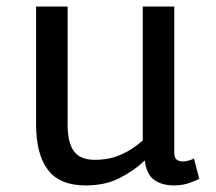

<svg xmlns="http://www.w3.org/2000/svg" viewBox="-20 -550 657 585"><path d="M511 -85Q511 -69 518.5 -63.5Q526 -58 537 -58Q545 -58 554 -60.5Q563 -63 571 -67L587 -5Q571 3 552 9Q533 15 510 15Q475 15 451 -1Q427 -17 421 -61Q390 -31 345.5 -8Q301 15 241 15Q162 15 126 -32.5Q90 -80 90 -171V-530H186V-170Q186 -116 205 -89.5Q224 -63 269 -63Q313 -63 349 -79Q385 -95 415 -122V-530H511Z"/></svg>

Font: Orienta
Style: Regular
Weight: 400
Designer: Eduardo Rodriguez Tunni
Foundry: Eduardo Rodriguez Tunni
Version: Version 1.001